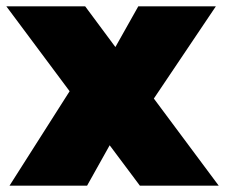

<svg xmlns="http://www.w3.org/2000/svg" viewBox="-20 -584 708 604"><path d="M420 0 325 -127 254 0H10L199 -297L0 -564H248L343 -436L415 -564H659L464 -274L668 0Z"/></svg>

Font: Poppins Black A&M
Style: Regular
Weight: 900
Designer: Ninad Kale (Devanagari), Jonny Pinhorn (Latin)
Foundry: Indian Type Foundry
Version: 4.004